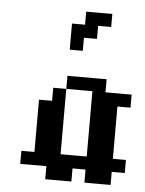

<svg xmlns="http://www.w3.org/2000/svg" viewBox="-48 -658 525 697"><g transform="rotate(5 214.5 -309.5)"><path d="M95.2 -95.2H142.9V-47.6H95.2ZM142.9 -95.2H190.5V-47.6H142.9ZM190.5 -95.2H238.1V-47.6H190.5ZM238.1 -95.2H285.7V-47.6H238.1ZM142.9 -47.6H190.5V0H142.9ZM190.5 -47.6H238.1V0H190.5ZM47.6 -95.2H95.2V-47.6H47.6ZM95.2 -142.9H142.9V-95.2H95.2ZM95.2 -190.5H142.9V-142.9H95.2ZM95.2 -238.1H142.9V-190.5H95.2ZM142.9 -142.9H190.5V-95.2H142.9ZM142.9 -190.5H190.5V-142.9H142.9ZM142.9 -238.1H190.5V-190.5H142.9ZM142.9 -285.7H190.5V-238.1H142.9ZM285.7 -333.3H333.3V-285.7H285.7ZM285.7 -285.7H333.3V-238.1H285.7ZM333.3 -285.7H381V-238.1H333.3ZM285.7 -238.1H333.3V-190.5H285.7ZM333.3 -238.1H381V-190.5H333.3ZM333.3 -190.5H381V-142.9H333.3ZM285.7 -190.5H333.3V-142.9H285.7ZM285.7 -142.9H333.3V-95.2H285.7ZM333.3 -142.9H381V-95.2H333.3ZM285.7 -95.2H333.3V-47.6H285.7ZM285.7 -47.6H333.3V0H285.7ZM333.3 -47.6H381V0H333.3ZM333.3 -95.2H381V-47.6H333.3ZM381 -95.2H428.6V-47.6H381ZM190.5 -381H238.1V-333.3H190.5ZM238.1 -381H285.7V-333.3H238.1ZM285.7 -381H333.3V-333.3H285.7ZM381 -333.3H428.6V-285.7H381ZM333.3 -333.3H381V-285.7H333.3ZM142.9 -333.3H190.5V-285.7H142.9ZM95.2 -285.7H142.9V-238.1H95.2ZM190.5 -523.8H238.1V-476.2H190.5ZM238.1 -571.4H285.7V-523.8H238.1ZM190.5 -571.4H238.1V-523.8H190.5ZM238.1 -619H285.7V-571.4H238.1ZM285.7 -619H333.3V-571.4H285.7Z"/></g></svg>

Font: Jacquard 12
Style: Regular
Weight: 400
Designer: Sarah Cadigan-Fried
Version: Version 1.000; ttfautohint (v1.8.4.7-5d5b)